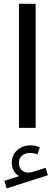

<svg xmlns="http://www.w3.org/2000/svg" viewBox="-20 -692 296 1039"><path d="M195.3 105.2Q169.2 94.5 144.5 94.5Q102.8 94.5 73.2 120.6Q43.7 146.7 43.7 189Q43.7 212.2 54.3 231.6Q64.9 251 83.3 261.2L3.7 286.4L15.9 327.4L239 256.3L226.8 216.3L159.7 237.5Q145.3 241.9 133.8 241.9Q111.3 241.9 96.8 227.3Q82.3 212.6 82.3 190.4Q82.3 164.6 99.5 150.1Q116.7 135.7 141.4 135.7Q150.9 135.7 162.7 137.6Q174.6 139.4 183.1 143.1ZM172.9 0V-671.6H83V0Z"/></svg>

Font: Estedad-FD-VF Thin
Style: Regular
Weight: 100
Designer: Amin Abedi
Version: Version 5.0